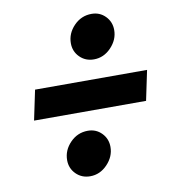

<svg xmlns="http://www.w3.org/2000/svg" viewBox="-76 -752 699 785"><g transform="rotate(-10 274.0 -359.5)"><path d="M334 -501Q299 -501 275.5 -524.5Q252 -548 252 -582Q252 -623 282.5 -654.5Q313 -686 356 -686Q390 -686 413 -662.5Q436 -639 436 -605Q436 -565 405.5 -533Q375 -501 334 -501ZM49 -297 75 -421H540L514 -297ZM236 -33Q201 -33 177.5 -56.5Q154 -80 154 -114Q154 -155 184.5 -186.5Q215 -218 258 -218Q292 -218 315 -194.5Q338 -171 338 -137Q338 -97 307.5 -65Q277 -33 236 -33Z"/></g></svg>

Font: Red Hat Display Black
Style: Italic
Weight: 900
Italic angle: -12°
Designer: Pentagram / MCKL
Foundry: Pentagram / MCKL
Version: Version 1.003; Red Hat Display Black Italic